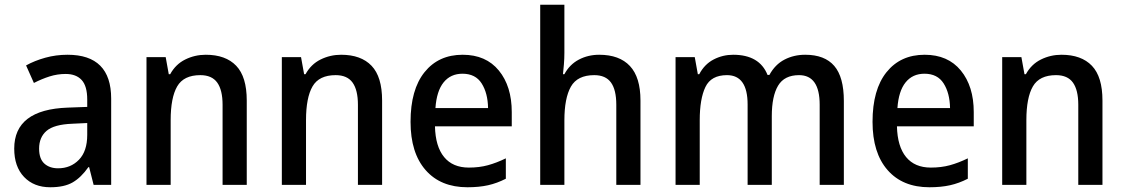

<svg xmlns="http://www.w3.org/2000/svg" viewBox="-20 -780 4743 810"><path d="M265 -549Q449 -549 449 -364V0H375L356 -75H353Q322 -31 286.5 -10.5Q251 10 192 10Q123 10 81.5 -33.5Q40 -77 40 -153Q40 -318 266 -326L348 -329V-360Q348 -417 324.5 -442.5Q301 -468 257 -468Q222 -468 189 -457.5Q156 -447 123 -430L90 -504Q126 -524 171 -536.5Q216 -549 265 -549ZM285 -258Q208 -255 176.5 -228Q145 -201 145 -153Q145 -110 167 -90Q189 -70 225 -70Q278 -70 313 -106Q348 -142 348 -211V-261Z M848 -549Q932 -549 976.5 -502.5Q1021 -456 1021 -356V0H919V-338Q919 -400 896.5 -431.5Q874 -463 825 -463Q755 -463 727.5 -415.5Q700 -368 700 -273V0H598V-539H679L692 -467H698Q721 -509 761.5 -529Q802 -549 848 -549Z M1419 -549Q1503 -549 1547.5 -502.5Q1592 -456 1592 -356V0H1490V-338Q1490 -400 1467.5 -431.5Q1445 -463 1396 -463Q1326 -463 1298.5 -415.5Q1271 -368 1271 -273V0H1169V-539H1250L1263 -467H1269Q1292 -509 1332.5 -529Q1373 -549 1419 -549Z M1932 -549Q2030 -549 2084.5 -482.5Q2139 -416 2139 -307V-247H1815Q1817 -162 1853.5 -117.5Q1890 -73 1958 -73Q2002 -73 2038.5 -83Q2075 -93 2114 -112V-26Q2077 -7 2039 1.5Q2001 10 1952 10Q1839 10 1775.5 -62.5Q1712 -135 1712 -266Q1712 -402 1771 -475.5Q1830 -549 1932 -549ZM1931 -469Q1881 -469 1851.5 -432.5Q1822 -396 1817 -324H2039Q2038 -387 2012 -428Q1986 -469 1931 -469Z M2361 -557Q2361 -533 2359 -508.5Q2357 -484 2355 -467H2361Q2383 -508 2422 -528.5Q2461 -549 2508 -549Q2593 -549 2637.5 -501.5Q2682 -454 2682 -356V0H2580V-338Q2580 -401 2557.5 -432Q2535 -463 2487 -463Q2416 -463 2388.5 -414.5Q2361 -366 2361 -272V0H2259V-760H2361Z M3377 -549Q3459 -549 3499.5 -502Q3540 -455 3540 -354V0H3438V-338Q3438 -463 3351 -463Q3289 -463 3262.5 -418.5Q3236 -374 3236 -290V0H3134V-339Q3134 -463 3047 -463Q2980 -463 2956 -413Q2932 -363 2932 -273V0H2830V-539H2911L2924 -467H2930Q2952 -509 2990.5 -529Q3029 -549 3073 -549Q3184 -549 3218 -464H3226Q3250 -508 3289.5 -528.5Q3329 -549 3377 -549Z M3881 -549Q3979 -549 4033.5 -482.5Q4088 -416 4088 -307V-247H3764Q3766 -162 3802.5 -117.5Q3839 -73 3907 -73Q3951 -73 3987.5 -83Q4024 -93 4063 -112V-26Q4026 -7 3988 1.5Q3950 10 3901 10Q3788 10 3724.5 -62.5Q3661 -135 3661 -266Q3661 -402 3720 -475.5Q3779 -549 3881 -549ZM3880 -469Q3830 -469 3800.5 -432.5Q3771 -396 3766 -324H3988Q3987 -387 3961 -428Q3935 -469 3880 -469Z M4458 -549Q4542 -549 4586.5 -502.5Q4631 -456 4631 -356V0H4529V-338Q4529 -400 4506.5 -431.5Q4484 -463 4435 -463Q4365 -463 4337.5 -415.5Q4310 -368 4310 -273V0H4208V-539H4289L4302 -467H4308Q4331 -509 4371.5 -529Q4412 -549 4458 -549Z"/></svg>

Font: Noto Sans Gurmukhi UI SemiCondensed Medium
Style: Regular
Weight: 500
Width: 4
Designer: Jelle Bosma - Monotype Design Team
Foundry: Monotype Imaging Inc.
Version: Version 2.004; ttfautohint (v1.8.4.7-5d5b)